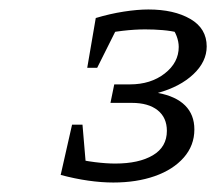

<svg xmlns="http://www.w3.org/2000/svg" viewBox="-20 -756 456 405"><path d="M108 -387 126 -424Q156 -417 180 -414Q204 -411 223 -411Q273 -411 302.5 -428.5Q332 -446 332 -480Q332 -508 312.5 -523.5Q293 -539 258 -539H213L221 -578H254Q298 -578 327.5 -601Q357 -624 357 -657Q357 -668 352.5 -680Q348 -692 339 -702L357 -687Q341 -691 323 -692.5Q305 -694 286 -694Q264 -694 238.5 -691Q213 -688 187 -682L182 -718Q212 -727 241 -731.5Q270 -736 293 -736Q347 -736 381.5 -716Q416 -696 416 -658Q416 -626 388 -599.5Q360 -573 313 -560Q351 -553 370.5 -533.5Q390 -514 390 -483Q390 -449 367.5 -423.5Q345 -398 306.5 -384.5Q268 -371 219 -371Q194 -371 166 -375Q138 -379 108 -387ZM132 -493H154L163 -387H108ZM164 -613 182 -718 238 -719 185 -613Z"/></svg>

Font: Piazzolla Thin Light
Style: Italic
Weight: 300
Italic angle: -11.3°
Version: Version 2.005